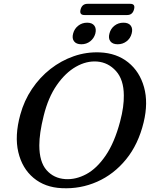

<svg xmlns="http://www.w3.org/2000/svg" viewBox="-20 -994 812 1028"><path d="M515 -713.5Q605 -709.5 666.5 -660Q728 -610.5 751.2 -527.2Q774.5 -444 749 -338.5Q720.5 -221 655 -140.8Q589.5 -60.5 500 -21Q410.5 18.5 311 13.5Q220.5 9.5 159.5 -41.5Q98.5 -92.5 78 -179.5Q57.5 -266.5 88.5 -379.5Q109 -455 151 -517.5Q193 -580 250.2 -624.8Q307.5 -669.5 375 -693Q442.5 -716.5 515 -713.5ZM330 -35Q386 -31.5 442 -61.5Q498 -91.5 545.5 -160.8Q593 -230 623 -343Q634 -384.5 638.8 -419.5Q643.5 -454.5 643 -483.5Q642.5 -567.5 601.2 -613.5Q560 -659.5 500.5 -664.5Q443.5 -669 386.8 -636.8Q330 -604.5 284 -538.2Q238 -472 214 -374.5Q202 -326.5 196.2 -287Q190.5 -247.5 190.5 -216Q190.5 -127.5 229.2 -83.2Q268 -39 330 -35ZM415.5 -757Q388.5 -757 376.5 -772.8Q364.5 -788.5 371.5 -814.5Q378.5 -840.5 399 -856.5Q419.5 -872.5 446.5 -872.5Q473.5 -872.5 485.2 -856.5Q497 -840.5 490.5 -814.5Q483.5 -789 463.2 -773Q443 -757 415.5 -757ZM610 -757Q583 -757 571 -772.8Q559 -788.5 566 -814.5Q572.5 -840.5 593 -856.5Q613.5 -872.5 641 -872.5Q668.5 -872.5 680.2 -856.5Q692 -840.5 685 -814.5Q678.5 -789 658 -773Q637.5 -757 610 -757ZM411.5 -943.5Q419.5 -973.5 448.5 -973.5H677.5Q706 -973.5 697.5 -943.5Q689.5 -913.5 661 -913.5H432Q403.5 -913.5 411.5 -943.5Z"/></svg>

Font: Fraunces 9pt S050
Style: Italic
Weight: 400
Italic angle: -16°
Version: Version 1.000; ttfautohint (v1.8.3)